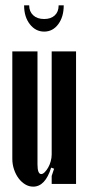

<svg xmlns="http://www.w3.org/2000/svg" viewBox="-20 -687 329 717"><path d="M171 -61Q149 10 104 10Q88 10 74 1.5Q60 -7 49.5 -21Q39 -35 32.5 -54Q26 -73 26 -94V-495H120V-73Q120 -37 134 -37Q140 -37 147 -44Q154 -51 160 -61.5Q166 -72 169.5 -85Q173 -98 173 -110V-495H264V0H173V-30L182 -57ZM199 -667H218Q218 -624 197.5 -596.5Q177 -569 145 -569Q113 -569 91.5 -596.5Q70 -624 70 -667H89Q89 -644 104 -630Q119 -616 145 -616Q170 -616 184.5 -629.5Q199 -643 199 -667Z"/></svg>

Font: Moniqa ExtBd Cond Paragraph
Style: Regular
Weight: 800
Width: 3
Designer: Rajesh Rajput
Foundry: Rajesh Rajput
Version: Version 1.000